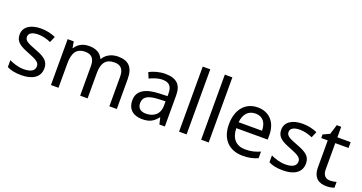

<svg xmlns="http://www.w3.org/2000/svg" viewBox="-40 -1429 3975 2107"><g transform="rotate(20 1947.5 -375.0)"><path d="M434 -148C434 -234 375 -269 273 -307C170 -346 135 -364 135 -409C135 -449 174 -474 246 -474C298 -474 348 -459 393 -440L423 -510C373 -532 317 -546 252 -546C132 -546 51 -495 51 -404C51 -316 113 -284 217 -244C322 -204 349 -180 349 -140C349 -92 311 -61 222 -61C159 -61 94 -83 52 -104V-24C93 -2 145 10 220 10C351 10 434 -44 434 -148Z M1152 -546C1082 -546 1016 -517 980 -456H975C949 -517 893 -546 811 -546C747 -546 686 -519 653 -463H648L635 -536H564V0H652V-278C652 -403 687 -472 795 -472C870 -472 905 -429 905 -345V0H992V-296C992 -410 1033 -472 1137 -472C1211 -472 1246 -429 1246 -345V0H1333V-349C1333 -487 1273 -546 1152 -546Z M1702 -545C1632 -545 1566 -524 1519 -499L1546 -433C1590 -454 1641 -474 1697 -474C1767 -474 1808 -444 1808 -355V-323L1717 -320C1542 -315 1460 -256 1460 -149C1460 -40 1532 10 1629 10C1719 10 1762 -17 1809 -76H1813L1830 0H1894V-365C1894 -490 1832 -545 1702 -545ZM1728 -259 1807 -262V-214C1807 -110 1739 -61 1649 -61C1591 -61 1551 -88 1551 -148C1551 -216 1594 -254 1728 -259Z M2148 0V-760H2060V0Z M2406 0V-760H2318V0Z M2783 -546C2641 -546 2546 -440 2546 -264C2546 -85 2651 10 2804 10C2877 10 2925 -1 2980 -25V-102C2924 -78 2876 -65 2808 -65C2701 -65 2640 -130 2637 -251H3004V-304C3004 -450 2920 -546 2783 -546ZM2782 -474C2871 -474 2911 -412 2912 -321H2639C2648 -417 2698 -474 2782 -474Z M3489 -148C3489 -234 3430 -269 3328 -307C3225 -346 3190 -364 3190 -409C3190 -449 3229 -474 3301 -474C3353 -474 3403 -459 3448 -440L3478 -510C3428 -532 3372 -546 3307 -546C3187 -546 3106 -495 3106 -404C3106 -316 3168 -284 3272 -244C3377 -204 3404 -180 3404 -140C3404 -92 3366 -61 3277 -61C3214 -61 3149 -83 3107 -104V-24C3148 -2 3200 10 3275 10C3406 10 3489 -44 3489 -148Z M3798 -62C3749 -62 3714 -93 3714 -158V-468H3869V-536H3714V-659H3662L3627 -545L3550 -510V-468H3626V-156C3626 -26 3699 10 3783 10C3815 10 3854 3 3873 -6V-73C3856 -67 3824 -62 3798 -62Z"/></g></svg>

Font: Noto Sans Newa
Style: Regular
Weight: 400
Designer: Monotype Design Team
Foundry: Monotype Imaging Inc.
Version: Version 2.007